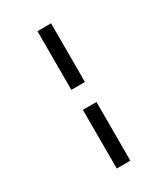

<svg xmlns="http://www.w3.org/2000/svg" viewBox="-245 -918 1089 1247"><g transform="rotate(-30 300.0 -295.0)"><path d="M249 220V-220H351V220ZM249 -370V-810H351V-370Z"/></g></svg>

Font: M PLUS Code Latin 60 Medium
Style: Regular
Weight: 500
Width: 7
Monospace: yes
Designer: Coji Morishita
Foundry: UNDERFOREST DESIGN
Version: Version 1.005; ttfautohint (v1.8.3)